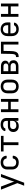

<svg xmlns="http://www.w3.org/2000/svg" viewBox="2610 -3210 780 6040"><g transform="rotate(-90 3000.0 -190.0)"><path d="M178 180 259 -34 54 -550H151L281 -210Q289 -190 296 -168Q303 -146 306 -130Q309 -146 316 -168Q323 -190 330 -210L451 -550H546L272 180Z M908 10Q842 10 792.5 -15Q743 -40 715.5 -87.5Q688 -135 688 -200V-350Q688 -416 715.5 -463Q743 -510 792.5 -535Q842 -560 908 -560Q997 -560 1054.5 -515Q1112 -470 1121 -391Q1124 -370 1102 -370H1052Q1034 -370 1031 -389Q1023 -433 990.5 -456.5Q958 -480 908 -480Q849 -480 813.5 -446.5Q778 -413 778 -351V-200Q778 -138 813.5 -104Q849 -70 908 -70Q958 -70 990.5 -94Q1023 -118 1031 -161Q1034 -180 1052 -180H1102Q1124 -180 1122 -161Q1112 -82 1055 -36Q998 10 908 10Z M1455 0V-468H1255V-550H1745V-468H1545V0Z M2052 10Q1967 10 1917 -37.5Q1867 -85 1867 -162Q1867 -213 1890 -251Q1913 -289 1954 -310.5Q1995 -332 2048 -332H2218V-375Q2218 -429 2189 -455.5Q2160 -482 2101 -482Q2056 -482 2026 -468Q1996 -454 1987 -428Q1984 -419 1979 -414.5Q1974 -410 1965 -410H1915Q1905 -410 1899.5 -415.5Q1894 -421 1896 -431Q1909 -487 1962.5 -523.5Q2016 -560 2101 -560Q2201 -560 2254.5 -512Q2308 -464 2308 -378V-20Q2308 0 2288 0H2239Q2219 0 2219 -20V-100H2204L2218 -120Q2218 -80 2198 -51Q2178 -22 2141 -6Q2104 10 2052 10ZM2074 -66Q2140 -66 2179 -98Q2218 -130 2218 -185V-262H2058Q2014 -262 1986.5 -235.5Q1959 -209 1959 -165Q1959 -119 1989.5 -92.5Q2020 -66 2074 -66Z M2492 0V-550H2582V-323H2818V-550H2908V0H2818V-241H2582V0Z M3300 8Q3234 8 3185.5 -18Q3137 -44 3110.5 -93.5Q3084 -143 3084 -212V-338Q3084 -408 3110.5 -457Q3137 -506 3185.5 -532Q3234 -558 3300 -558Q3367 -558 3415 -532Q3463 -506 3489.5 -457Q3516 -408 3516 -338V-212Q3516 -143 3489.5 -93.5Q3463 -44 3414.5 -18Q3366 8 3300 8ZM3300 -72Q3359 -72 3392.5 -105Q3426 -138 3426 -202V-348Q3426 -412 3392.5 -445Q3359 -478 3300 -478Q3242 -478 3208 -445Q3174 -412 3174 -348V-202Q3174 -138 3208 -105Q3242 -72 3300 -72Z M3692 0V-550H3933Q4016 -550 4064 -513Q4112 -476 4112 -412Q4112 -366 4080.5 -334.5Q4049 -303 3999 -299V-295Q4059 -291 4092 -253Q4125 -215 4125 -155Q4125 -84 4074 -42Q4023 0 3936 0ZM3780 -79H3936Q3983 -79 4009.5 -101Q4036 -123 4036 -163Q4036 -202 4009.5 -224Q3983 -246 3936 -246H3780ZM3780 -320H3933Q3975 -320 3999 -340Q4023 -360 4023 -396Q4023 -431 3999 -451Q3975 -471 3933 -471H3780Z M4225 7V-77H4240Q4286 -77 4304.5 -113Q4323 -149 4324 -242L4330 -550H4708V0H4618V-468H4419L4414 -238Q4412 -151 4394.5 -97Q4377 -43 4340.5 -18Q4304 7 4245 7Z M5100 10Q5035 10 4986.5 -16.5Q4938 -43 4911 -92.5Q4884 -142 4884 -210V-340Q4884 -409 4911 -458Q4938 -507 4986.5 -533.5Q5035 -560 5100 -560Q5165 -560 5213.5 -534Q5262 -508 5289 -461Q5316 -414 5316 -350V-272Q5316 -252 5296 -252H4972V-200Q4972 -139 5007 -103.5Q5042 -68 5100 -68Q5144 -68 5174.5 -83Q5205 -98 5217 -124Q5221 -132 5226 -136Q5231 -140 5239 -140H5290Q5301 -140 5306 -135Q5311 -130 5309 -122Q5294 -61 5237.5 -25.5Q5181 10 5100 10ZM5228 -313V-350Q5228 -415 5194.5 -450.5Q5161 -486 5100 -486Q5039 -486 5005.5 -450.5Q4972 -415 4972 -350V-322H5235Z M5492 0V-550H5582V-323H5818V-550H5908V0H5818V-241H5582V0Z"/></g></svg>

Font: Pitagon Sans Mono
Style: Regular
Weight: 400
Monospace: yes
Designer: Travis Tran
Foundry: Pitagon
Version: Version 1.001;gftools[0.9.26]